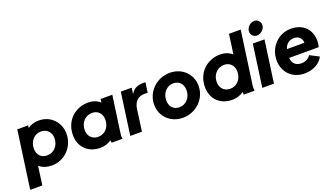

<svg xmlns="http://www.w3.org/2000/svg" viewBox="-89 -1468 4091 2337"><g transform="rotate(-20 1956.5 -300.0)"><path d="M-11 200H146L179 -43C219 -7 277 12 342 12C507 12 638 -124 638 -290C638 -442 526 -558 375 -558C318 -558 268 -543 230 -513L234 -546H93ZM202 -255C202 -348 264 -423 354 -423C431 -423 482 -368 482 -290C482 -196 418 -123 326 -123C251 -123 202 -176 202 -255Z M967 12C1021 12 1073 -3 1112 -34C1112 -23 1114 -13 1118 0H1259C1253 -20 1252 -34 1255 -54L1324 -546H1172L1167 -502C1129 -538 1075 -558 1011 -558C847 -558 705 -436 705 -247C705 -94 810 12 967 12ZM861 -256C861 -351 926 -423 1017 -423C1092 -423 1141 -367 1141 -291C1141 -197 1080 -123 989 -123C912 -123 861 -177 861 -256Z M1358 0H1509L1548 -284C1561 -375 1617 -422 1690 -422H1737L1755 -552H1723C1656 -552 1601 -532 1564 -465L1575 -546H1434Z M2039 12C2208 12 2348 -121 2348 -289C2348 -446 2227 -558 2071 -558C1901 -558 1761 -426 1761 -257C1761 -100 1882 12 2039 12ZM1917 -255C1917 -348 1979 -423 2069 -423C2144 -423 2192 -368 2192 -291C2192 -197 2130 -123 2041 -123C1965 -123 1917 -177 1917 -255Z M2677 12C2732 12 2785 -4 2825 -36C2825 -25 2826 -14 2828 0H2969C2965 -23 2964 -41 2967 -64L3064 -757H2912L2877 -502C2840 -537 2786 -558 2721 -558C2557 -558 2415 -436 2415 -247C2415 -94 2520 12 2677 12ZM2571 -256C2571 -351 2636 -423 2727 -423C2802 -423 2851 -367 2851 -291C2851 -197 2790 -123 2699 -123C2622 -123 2571 -177 2571 -256Z M3068 0H3219L3295 -546H3144ZM3151 -710C3144 -662 3179 -621 3227 -621C3275 -621 3323 -662 3330 -710C3337 -758 3301 -800 3253 -800C3205 -800 3158 -758 3151 -710Z M3616 12C3726 12 3818 -39 3857 -119L3739 -180C3716 -143 3674 -118 3619 -118C3548 -118 3505 -159 3500 -231H3883C3890 -260 3894 -285 3894 -310C3894 -451 3804 -558 3638 -558C3473 -558 3346 -422 3346 -255C3346 -106 3449 12 3616 12ZM3511 -341C3529 -398 3568 -438 3637 -438C3698 -438 3737 -398 3738 -341Z"/></g></svg>

Font: Mluvka ExtraBold
Style: Italic
Weight: 800
Italic angle: -8°
Designer: Modified by Jiří Krblich, Original typeface by Gumpita Rahayu
Foundry: Gumpita Rahayu & Jiří Krblich
Version: Version 2.000;Glyphs 3.1.1 (3134)